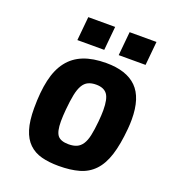

<svg xmlns="http://www.w3.org/2000/svg" viewBox="-126 -771 783 873"><g transform="rotate(20 265.0 -334.0)"><path d="M497 -305Q497 -294 496.5 -283Q496 -272 495 -260Q488 -181 471.5 -129.5Q455 -78 426 -47.5Q397 -17 355 -5Q313 7 256 7Q209 7 173 -2.5Q137 -12 112 -36Q87 -60 74.5 -100.5Q62 -141 62 -202Q62 -281 75 -338.5Q88 -396 117 -433.5Q146 -471 191.5 -489Q237 -507 301 -507Q399 -507 448 -458.5Q497 -410 497 -305ZM358 -245Q361 -277 361 -300Q361 -356 344.5 -377.5Q328 -399 291 -399Q269 -399 253 -391.5Q237 -384 226.5 -366Q216 -348 210 -318.5Q204 -289 200 -245Q197 -212 197 -188Q197 -138 212 -119.5Q227 -101 265 -101Q288 -101 304 -108Q320 -115 331 -131.5Q342 -148 348 -175.5Q354 -203 358 -245ZM341 -560 352 -675H482L471 -560ZM141 -560 152 -675H282L271 -560Z"/></g></svg>

Font: Share
Style: Bold Italic
Weight: 700
Designer: Ralph du Carrois
Version: Version 1.002